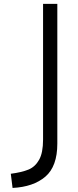

<svg xmlns="http://www.w3.org/2000/svg" viewBox="-20 -720 394 976"><path d="M34.9 163.3Q91.2 155.9 125 141.9Q158.8 127.9 178.8 92.3Q198.9 56.8 198.9 -10.3V-700.2H271.4V9.8Q271.4 126 210.6 178Q149.8 230 43.9 235.4Z"/></svg>

Font: DavidDev Light
Style: Regular
Weight: 300
Designer: David.dev
Foundry: David.dev
Version: Version 1.001;FEAKit 1.0